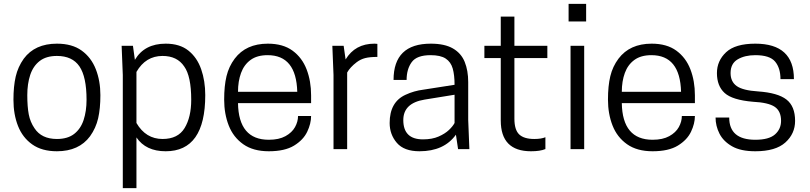

<svg xmlns="http://www.w3.org/2000/svg" viewBox="-20 -765 4156 985"><path d="M272 11Q195 11 145.5 -24Q96 -59 72.5 -118.5Q49 -178 49 -253Q49 -322 60.5 -372Q72 -422 102 -464Q159 -541 272 -541Q350 -541 399 -505.5Q448 -470 471.5 -410Q495 -350 495 -277Q495 -208 483.5 -158Q472 -108 442 -66Q385 11 272 11ZM272 -52Q327 -52 360.5 -78Q394 -104 409 -149.5Q424 -195 424 -253Q424 -371 387.5 -424.5Q351 -478 272 -478Q217 -478 183.5 -452Q150 -426 135 -380.5Q120 -335 120 -277Q120 -218 127.5 -178.5Q135 -139 157 -107Q193 -52 272 -52Z M680 200H610V-380L604 -530H662L672 -458Q721 -541 830 -541Q902 -541 946.5 -505.5Q991 -470 1012 -410Q1033 -350 1033 -277Q1033 11 830 11Q728 11 680 -60ZM814 -52Q893 -52 927 -108Q961 -164 961 -253Q961 -374 925 -424Q889 -478 814 -478Q727 -478 680 -396V-134Q728 -52 814 -52Z M1359 11Q1279 11 1228 -25Q1177 -61 1153.5 -121Q1130 -181 1130 -254Q1130 -324 1142 -374Q1154 -424 1184 -464Q1242 -541 1354 -541Q1432 -541 1481 -505Q1530 -469 1553 -409Q1576 -349 1576 -276V-236H1201Q1204 -48 1359 -48Q1411 -48 1444.5 -66.5Q1478 -85 1493.5 -113Q1509 -141 1509 -170H1576Q1576 -131 1556 -89Q1536 -47 1488.5 -18Q1441 11 1359 11ZM1505 -294Q1500 -482 1353 -482Q1299 -482 1265.5 -457.5Q1232 -433 1216.5 -390.5Q1201 -348 1201 -294Z M1761 0H1691V-380L1685 -530H1743L1753 -460Q1802 -541 1901 -541L1916 -540V-473Q1877 -473 1853.5 -467Q1830 -461 1810 -446Q1776 -420 1761 -393Z M2132 11Q2053 11 2016 -32Q1979 -75 1979 -134Q1979 -242 2061 -279Q2104 -299 2152 -305L2312 -330Q2312 -380 2302.5 -413.5Q2293 -447 2266.5 -464.5Q2240 -482 2189 -482Q2118 -482 2092 -446Q2066 -410 2066 -355H1999Q1999 -541 2190 -541Q2261 -541 2303.5 -516.5Q2346 -492 2364 -447.5Q2382 -403 2382 -344V-150L2388 0H2330L2319 -74Q2258 11 2132 11ZM2150 -50Q2197 -50 2230 -64.5Q2263 -79 2283 -98Q2303 -117 2312 -134V-279L2158 -254Q2049 -236 2049 -149Q2049 -50 2150 -50Z M2704 11Q2549 11 2549 -147V-467H2465V-530H2549V-680H2619V-530H2788V-467H2619V-156Q2619 -99 2643.5 -75.5Q2668 -52 2721 -52Q2757 -52 2778 -61V0H2777Q2751 11 2704 11Z M2977 0H2907V-530H2977ZM2987 -655H2897V-745H2987Z M3328 11Q3248 11 3197 -25Q3146 -61 3122.5 -121Q3099 -181 3099 -254Q3099 -324 3111 -374Q3123 -424 3153 -464Q3211 -541 3323 -541Q3401 -541 3450 -505Q3499 -469 3522 -409Q3545 -349 3545 -276V-236H3170Q3173 -48 3328 -48Q3380 -48 3413.5 -66.5Q3447 -85 3462.5 -113Q3478 -141 3478 -170H3545Q3545 -131 3525 -89Q3505 -47 3457.5 -18Q3410 11 3328 11ZM3474 -294Q3469 -482 3322 -482Q3268 -482 3234.5 -457.5Q3201 -433 3185.5 -390.5Q3170 -348 3170 -294Z M3855 11Q3780 11 3735.5 -14.5Q3691 -40 3671 -79.5Q3651 -119 3651 -162H3721Q3721 -48 3855 -48Q3925 -48 3956 -75.5Q3987 -103 3987 -145Q3987 -195 3954.5 -217Q3922 -239 3842 -243Q3737 -252 3697.5 -288Q3658 -324 3658 -390Q3658 -453 3705 -497Q3752 -541 3855 -541Q4053 -541 4053 -359H3984Q3984 -416 3956.5 -449Q3929 -482 3855 -482Q3801 -482 3764.5 -460.5Q3728 -439 3728 -390Q3728 -346 3759.5 -323.5Q3791 -301 3869 -296Q3970 -289 4014.5 -254.5Q4059 -220 4059 -145Q4059 -79 4009 -34Q3959 11 3855 11Z"/></svg>

Font: Tanohe Sans
Style: Regular
Weight: 400
Designer: Village Type and Design LLC & Cristiano Sobral
Foundry: Cooper Hewitt Smithsonian Design Museum
Version: Version 1.00;September 29, 2021;FontCreator 13.0.0.2655 64-b